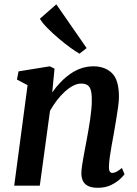

<svg xmlns="http://www.w3.org/2000/svg" viewBox="-20 -882 652 912"><path d="M228 -442.5Q246 -469 267.8 -491.5Q289.5 -514 314.2 -531.2Q339 -548.5 366.5 -557.8Q394 -567 423.5 -567Q478 -567 511.5 -535Q545 -503 545 -421.5Q545 -403 540.8 -372Q536.5 -341 530.8 -307.5Q525 -274 520.5 -247Q516 -222 510.8 -193.8Q505.5 -165.5 501.8 -138.5Q498 -111.5 497.5 -91Q497 -73.5 501.8 -67Q506.5 -60.5 513 -60.5Q522 -60.5 532.5 -65.8Q543 -71 559 -84L571.5 -54.5Q567.5 -48 551 -32.2Q534.5 -16.5 507.8 -3.2Q481 10 444.5 10Q413.5 10 396.2 0.2Q379 -9.5 372.5 -25.8Q366 -42 366.5 -61.5Q367 -75 369.5 -93.5Q372 -112 376 -133.2Q380 -154.5 384 -176.5Q388 -198.5 392 -219Q395.5 -239.5 400 -263.8Q404.5 -288 408 -313.2Q411.5 -338.5 414 -363Q416.5 -387.5 416 -409.5Q416 -439 410.8 -455.5Q405.5 -472 394.2 -478.5Q383 -485 365 -485Q347 -485 327.2 -474.8Q307.5 -464.5 287.8 -446.5Q268 -428.5 250 -405Q232 -381.5 217.5 -355.5L169 0H47.5L111 -477.5L60.5 -504L68 -543L216.5 -567L239 -556ZM357.5 -627Q342 -635.5 315 -655Q288 -674.5 258.5 -699.5Q229 -724.5 204.5 -749.5Q180 -774.5 169.5 -793L247.5 -861.5L391.5 -653.5Z"/></svg>

Font: Merriweather 20pt SemiBold
Style: Italic
Weight: 600
Italic angle: -7.8°
Version: Version 2.101